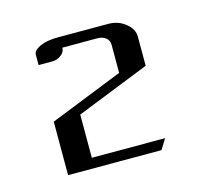

<svg xmlns="http://www.w3.org/2000/svg" viewBox="-57 -499 432 413"><g transform="rotate(-15 159.0 -292.0)"><path d="M47.9 -146V-265.1L210.9 -330.1V-393.1Q210.9 -402.3 203.6 -408.2Q196.3 -414.1 185.1 -414.1H106.9Q106.9 -403.8 98.1 -397.9Q89.8 -391.1 78.1 -391.1H47.9V-414.1Q47.9 -423.8 64 -431.2Q79.1 -438 104 -438H214.8Q237.8 -438 253.9 -424.8Q270 -411.6 270 -395V-330.1L106.9 -265.1V-168.9H270L255.9 -146Z"/></g></svg>

Font: Hhenum
Style: Regular
Weight: 400
Designer: T. Christopher White
Version: Version 1.0